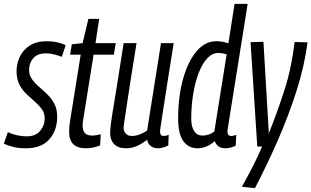

<svg xmlns="http://www.w3.org/2000/svg" viewBox="-38 -760 1617 997"><path d="M-18 -14 3 -74Q23 -64 49 -58Q75 -52 100 -52Q147 -52 170.5 -80.5Q194 -109 194 -145Q194 -173 179 -193.5Q164 -214 142.5 -232.5Q121 -251 99.5 -271.5Q78 -292 63 -320.5Q48 -349 48 -391Q48 -430 65 -465.5Q82 -501 116.5 -523.5Q151 -546 206 -546Q234 -546 260 -540Q286 -534 303 -525L283 -465Q265 -472 243.5 -477.5Q222 -483 200 -483Q157 -483 135 -458Q113 -433 113 -397Q113 -370 128 -349Q143 -328 164.5 -309.5Q186 -291 208 -269.5Q230 -248 244.5 -220.5Q259 -193 259 -153Q259 -83 218 -36.5Q177 10 97 10Q61 10 33 3.5Q5 -3 -18 -14Z M485 -63 482 -5Q446 10 407 10Q366 10 343.5 -10.5Q321 -31 321 -76Q321 -104 327 -139L381 -476H326L335 -530L391 -536L421 -662H477L458 -536H563L553 -476H448L395 -145Q393 -135 392 -126Q391 -117 391 -109Q391 -83 402.5 -69.5Q414 -56 441 -56Q451 -56 462 -58Q473 -60 485 -63Z M615 10Q576 10 555 -11.5Q534 -33 534 -69Q534 -86 538 -118Q542 -150 551 -203.5Q560 -257 573 -338.5Q586 -420 604 -536H671Q654 -432 643 -361Q632 -290 625 -244.5Q618 -199 614 -171.5Q610 -144 607.5 -128Q605 -112 604 -99Q603 -80 614.5 -67Q626 -54 647 -54Q684 -54 726 -82L798 -536H864Q843 -407 830 -323Q817 -239 809.5 -190.5Q802 -142 798.5 -119Q795 -96 794 -88Q793 -80 793 -77Q793 -54 813 -54Q824 -54 838 -60L836 -5Q824 2 809 6Q794 10 782 10Q760 10 745 -1.5Q730 -13 726 -34Q697 -12 671 -1Q645 10 615 10Z M1132 10Q1091 10 1077 -27Q1061 -12 1037.5 -1Q1014 10 989 10Q940 10 913.5 -28Q887 -66 887 -143Q887 -258 912.5 -349.5Q938 -441 982.5 -493.5Q1027 -546 1086 -546Q1103 -546 1118 -543Q1133 -540 1148 -535L1180 -740H1248Q1216 -538 1192.5 -391.5Q1169 -245 1156 -164Q1143 -83 1143 -77Q1143 -54 1163 -54Q1170 -54 1176.5 -56Q1183 -58 1189 -60L1186 -4Q1174 3 1159.5 6.5Q1145 10 1132 10ZM1013 -56Q1048 -56 1075 -77L1139 -478Q1128 -481 1118 -483Q1108 -485 1095 -485Q1064 -485 1038 -457Q1012 -429 993.5 -380.5Q975 -332 965 -270.5Q955 -209 955 -143Q955 -102 970.5 -79Q986 -56 1013 -56Z M1492 -542 1559 -540Q1543 -418 1502.5 -290.5Q1462 -163 1406 -34.5Q1350 94 1286 217L1218 210Q1247 158 1273.5 106.5Q1300 55 1323 1H1298L1263 -541L1330 -543L1358 -68Q1402 -177 1439 -292Q1476 -407 1492 -542Z"/></svg>

Font: Georama Condensed
Style: Italic
Weight: 400
Width: 3
Italic angle: -9°
Designer: Jean-Baptiste Levee
Foundry: Production Type
Version: Version 1.000